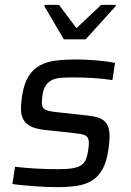

<svg xmlns="http://www.w3.org/2000/svg" viewBox="-20 -763 539 791"><path d="M31 0ZM215 8Q193 8 168.5 7Q144 6 119.5 4Q95 2 72 0Q49 -2 31 -5L42 -76Q85 -71 129.5 -68.5Q174 -66 219 -66Q257 -66 280 -70Q303 -74 315.5 -83Q328 -92 334 -106.5Q340 -121 343 -142Q347 -166 346 -179Q345 -192 339 -199Q333 -206 321 -209Q309 -212 290 -214L162 -228Q128 -232 107.5 -242Q87 -252 77 -269.5Q67 -287 66.5 -311Q66 -335 71 -368Q79 -419 97.5 -448.5Q116 -478 144.5 -493.5Q173 -509 210.5 -513.5Q248 -518 294 -518Q334 -518 379 -514Q424 -510 454 -504L443 -433Q405 -439 365 -441.5Q325 -444 284 -444Q255 -444 232.5 -442.5Q210 -441 194.5 -433.5Q179 -426 169 -411.5Q159 -397 155 -371Q152 -350 152.5 -337.5Q153 -325 158.5 -318Q164 -311 175.5 -307.5Q187 -304 205 -302L340 -287Q369 -284 388.5 -277Q408 -270 418.5 -255Q429 -240 431 -213.5Q433 -187 426 -143Q419 -95 402 -65Q385 -35 359 -19Q333 -3 297 2.5Q261 8 215 8ZM243 -601 163 -737 164 -743H223L295 -647L397 -743H457L456 -737L333 -601Z"/></svg>

Font: Azeri Sans
Style: Italic
Weight: 400
Designer: Hector Gatti & Omnibus-Type (original fonts) / Cristiano Sobral (main changes and remastering)
Foundry: Omnibus-Type
Version: Version 0.07;August 21, 2020;FontCreator 13.0.0.2681 64-bit;